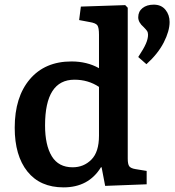

<svg xmlns="http://www.w3.org/2000/svg" viewBox="-20 -788 751 822"><path d="M606.9 -513.2 571.8 -543.9Q595.7 -580.1 604.7 -601.1Q613.8 -622.1 613.8 -639.2Q613.8 -648.9 609.6 -655.3Q605.5 -661.6 595.2 -671.9Q571.8 -691.9 571.8 -713.9Q571.8 -738.8 590.1 -753.4Q608.4 -768.1 638.2 -768.1Q670.4 -768.1 688.2 -746.3Q706.1 -724.6 706.1 -693.8Q706.1 -655.3 681.2 -606.4Q656.2 -557.6 606.9 -513.2ZM252 14.2Q151.9 14.2 97.4 -53.7Q43 -121.6 43 -241.2Q43 -372.6 107.7 -448.7Q172.4 -524.9 286.1 -524.9Q352.5 -524.9 403.8 -496.1V-639.2Q403.8 -669.4 397 -679.4Q390.1 -689.5 362.8 -693.8L318.8 -702.1L326.2 -759.8L516.1 -766.1L526.9 -754.9V-108.9Q526.9 -85.4 533.2 -76.4Q539.6 -67.4 560.1 -64L607.9 -56.2V1L430.2 7.8L415 -71.8H412.1Q359.4 14.2 252 14.2ZM291 -71.8Q338.4 -71.8 371.1 -104.5Q403.8 -137.2 403.8 -207V-416Q357.4 -446.8 298.8 -446.8Q172.9 -446.8 172.9 -251Q172.9 -166.5 201.7 -119.1Q230.5 -71.8 291 -71.8Z"/></svg>

Font: Literata Book SemiBold
Style: Regular
Weight: 600
Designer: Latin by Veronika Burian and Jose Scaglione. Greek by Irene Vlachou. Cyrillic by Vera Evstafieva
Foundry: TypeTogether
Version: Version 2.003;PS 002.003;hotconv 1.0.88;makeotf.lib2.5.64775